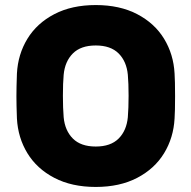

<svg xmlns="http://www.w3.org/2000/svg" viewBox="-20 -730 758 760"><path d="M671 -439Q673 -411 673 -349Q673 -288 671 -261Q667 -185 629.5 -123.5Q592 -62 523 -26Q454 10 359 10Q264 10 195 -26Q126 -62 88.5 -123.5Q51 -185 47 -261Q45 -315 45 -349Q45 -383 47 -439Q51 -515 88.5 -576.5Q126 -638 195 -674Q264 -710 359 -710Q454 -710 523 -674Q592 -638 629.5 -576.5Q667 -515 671 -439ZM359 -550Q300 -550 268.5 -518.5Q237 -487 232 -434Q229 -401 229 -351Q229 -302 232 -266Q237 -213 268.5 -181.5Q300 -150 359 -150Q418 -150 449.5 -181.5Q481 -213 486 -266Q489 -302 489 -351Q489 -401 486 -434Q481 -487 449.5 -518.5Q418 -550 359 -550Z"/></svg>

Font: Rubik
Style: Regular
Weight: 700
Designer: Hubert & Fischer
Foundry: Hubert & Fischer
Version: Version 1.100